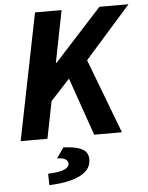

<svg xmlns="http://www.w3.org/2000/svg" viewBox="-59 -700 759 986"><g transform="rotate(-5 320.5 -207.0)"><path d="M28 0 159 -652H296L243 -384H246L491 -652H641L404 -384L550 0H407L303 -298L204 -191L166 0ZM155 238 154 179Q213 177 238 165.5Q263 154 263 136Q263 124 250.5 114.5Q238 105 206 105L244 51Q297 54 324 63.5Q351 73 361 88Q371 103 371 123Q371 162 343 186.5Q315 211 266 223.5Q217 236 155 238Z"/></g></svg>

Font: Source Sans 3 ExtraLight
Style: Bold Italic
Weight: 700
Italic angle: -11°
Version: Version 3.052;hotconv 1.1.0;makeotfexe 2.6.0